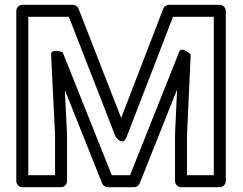

<svg xmlns="http://www.w3.org/2000/svg" viewBox="-20 -756 1013 801"><path d="M267.1 -686 462.2 -185.9C462.2 -185.9 491.4 -140.8 508.8 -186L701.8 -686H871.9V-25H760.2V-193.4L775.6 -528.9C775.6 -528.9 737.9 -565.8 727.4 -539.3L522.5 -25H446.3L241.4 -538.3C241.4 -538.3 191.8 -556.2 193.2 -527.8L209.7 -193.4V-25H98V-686ZM307.5 -720.1C304 -729.2 294.6 -736 284.2 -736H73C62.3 -736 48 -726.1 48 -711V0C48 10.7 57.9 25 73 25H234.7C245.4 25 259.7 15.1 259.7 0V-194C259.7 -194.3 259.7 -194.8 259.7 -195.2L250.5 -380.6L406.2 9.3C409.7 18.1 419.1 25 429.4 25H539.4C548.9 25 558.8 18.9 562.6 9.3L718.8 -382.7L710.2 -195.1C710.2 -194.9 710.2 -194.4 710.2 -194V0C710.2 10.7 720.1 25 735.2 25H896.9C907.6 25 921.9 15.1 921.9 0V-711C921.9 -721.7 912 -736 896.9 -736H684.6C674.8 -736 665 -729.7 661.3 -720L485.4 -264.1Z"/></svg>

Font: Asimov
Style: WidOu
Weight: 500
Designer: Google
Version: Version 2.000980; 2014